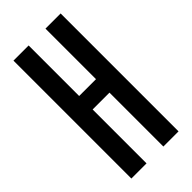

<svg xmlns="http://www.w3.org/2000/svg" viewBox="-223 -753 806 806"><g transform="rotate(-45 180.0 -350.0)"><path d="M40 0V-700H130V-400H230V-700H320V0H230V-320H130V0Z"/></g></svg>

Font: Tektur Condensed
Style: Regular
Weight: 400
Width: 3
Designer: Adam Jagosz
Foundry: Adam Jagosz
Version: Version 1.005;gftools[0.9.30]